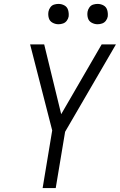

<svg xmlns="http://www.w3.org/2000/svg" viewBox="-20 -962 616 982"><path d="M198 0H265L313 -288L573 -735H500L293 -378L206 -735H134L247 -295ZM479 -838Q491 -838 502.5 -842Q514 -846 521.5 -856Q529 -866 531 -877Q533 -894 528.5 -910Q524 -926 510 -934Q496 -942 479 -942Q468 -942 456.5 -938.5Q445 -935 437.5 -924.5Q430 -914 428 -903Q425 -886 429.5 -870Q434 -854 448.5 -846Q463 -838 479 -838ZM279 -838Q291 -838 302.5 -842Q314 -846 321.5 -856Q329 -866 331 -877Q333 -894 328.5 -910Q324 -926 310 -934Q296 -942 279 -942Q268 -942 256.5 -938.5Q245 -935 237.5 -924.5Q230 -914 228 -903Q225 -886 229.5 -870Q234 -854 248.5 -846Q263 -838 279 -838Z"/></svg>

Font: Iosevka Sparkle Light
Style: Italic
Weight: 300
Italic angle: -9°
Designer: Belleve Invis
Foundry: Belleve Invis
Version: Version 4.5.0; ttfautohint (v1.8.3)